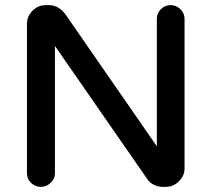

<svg xmlns="http://www.w3.org/2000/svg" viewBox="-20 -715 824 748"><path d="M85 -39V-622Q85 -651 106.5 -673Q128 -695 158 -695H171Q206 -695 233 -662L591 -145V-642Q591 -663 606.5 -679Q622 -695 645 -695Q667 -695 683 -679Q699 -663 699 -642V-59Q699 -30 677 -8.5Q655 13 625 13H613Q596 13 579 4.5Q562 -4 554 -17L194 -536V-39Q194 -19 177.5 -3Q161 13 139 13Q117 13 101 -2.5Q85 -18 85 -39Z"/></svg>

Font: 寒蝉全圆体 Bold
Style: Regular
Weight: 700
Designer: Warren2060
      Designed by Motoya company      

      [Varela Round]
      Joe Prince(Latin component); Avraham Cornf
Foundry: ChillType
Version: Version 3.200